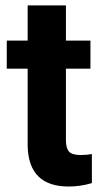

<svg xmlns="http://www.w3.org/2000/svg" viewBox="-20 -678 378 708"><path d="M223.1 -658.2V-528.3H313.5V-424.8H223.1V-161.1Q223.1 -131.8 234.4 -119.1Q245.6 -106.4 277.3 -106.4Q300.8 -106.4 318.8 -109.9V-2.9Q277.3 9.8 233.4 9.8Q85 9.8 82 -140.1V-424.8H4.9V-528.3H82V-658.2Z"/></svg>

Font: RobotoInd
Style: Bold
Weight: 700
Designer: Google
Version: Version 2.001150; 2014